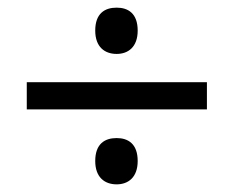

<svg xmlns="http://www.w3.org/2000/svg" viewBox="-20 -603 612 502"><path d="M285 -462C315 -462 340 -480 340 -523C340 -568 315 -583 285 -583C254 -583 229 -568 229 -523C229 -480 254 -462 285 -462ZM50 -317H521V-388H50ZM285 -121C315 -121 340 -139 340 -182C340 -227 315 -242 285 -242C254 -242 229 -227 229 -182C229 -139 254 -121 285 -121Z"/></svg>

Font: Noto Sans Caucasian Albanian
Style: Regular
Weight: 400
Designer: Monotype Design Team
Foundry: Monotype Imaging Inc.
Version: Version 2.005